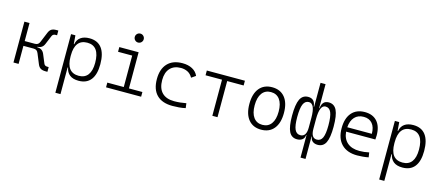

<svg xmlns="http://www.w3.org/2000/svg" viewBox="-60 -1434 5393 2349"><g transform="rotate(15 2636.5 -260.0)"><path d="M85 0V-517.6H149.9V-289.1H278.8Q303.2 -289.1 317.1 -299.6Q331.1 -310.1 339.8 -332L391.6 -458Q405.8 -492.7 428.2 -506.3Q450.7 -520 490.7 -520H514.2V-460H494.6Q462.9 -460 451.2 -433.6L404.3 -320.8Q380.4 -262.7 318.4 -262.2V-255.4H318.8Q382.8 -255.4 407.7 -196.8L454.6 -84Q465.3 -57.6 498 -57.6H515.6V2.4H492.2Q452.1 2.4 429 -11.2Q405.8 -24.9 391.6 -59.6L339.8 -185.5Q331.1 -207.5 317.1 -218Q303.2 -228.5 278.8 -228.5H149.9V0Z M675.8 224.6V-517.6H731L739.7 -408.7H745.1Q755.4 -466.8 797.4 -497.1Q839.4 -527.3 908.7 -527.3Q1011.7 -527.3 1064.5 -458Q1117.2 -388.7 1117.2 -253.9Q1117.2 -124 1064.9 -57.1Q1012.7 9.8 910.6 9.8Q838.4 9.8 797.6 -22.9Q756.8 -55.7 747.1 -112.8H740.7V224.6ZM740.7 -251Q740.7 -49.3 896.5 -49.3Q973.1 -49.3 1012.5 -101.3Q1051.8 -153.3 1051.8 -253.9Q1051.8 -468.3 897 -468.3Q740.7 -468.3 740.7 -266.1Z M1257.8 0V-59.6H1466.3V-458H1287.1V-517.6H1531.7V-59.6H1702.1V0ZM1494.1 -630.4Q1470.7 -630.4 1454.1 -647Q1437.5 -663.6 1437.5 -687Q1437.5 -710.4 1454.1 -727.1Q1470.7 -743.7 1494.1 -743.7Q1517.6 -743.7 1534.2 -727.1Q1550.8 -710.4 1550.8 -687Q1550.8 -663.6 1534.2 -647Q1517.6 -630.4 1494.1 -630.4Z M2100.6 9.8Q1969.7 9.8 1900.9 -58.8Q1832 -127.4 1832 -259.8Q1832 -386.7 1898.2 -457Q1964.4 -527.3 2086.9 -527.3Q2159.7 -527.3 2211.7 -499.3Q2263.7 -471.2 2285.6 -419.9L2231.9 -382.8Q2207 -427.7 2168.2 -447Q2129.4 -466.3 2083 -466.3Q1995.6 -466.3 1946.8 -413.8Q1897.9 -361.3 1897.9 -264.6Q1897.9 -159.7 1951.2 -105.5Q2004.4 -51.3 2106 -51.3Q2144.5 -51.3 2182.6 -55.4Q2220.7 -59.6 2257.3 -66.4L2265.1 -6.3Q2225.1 2.9 2183.1 6.3Q2141.1 9.8 2100.6 9.8Z M2604 0V-457.5H2395.5V-517.6H2877.9V-457.5H2669.4V0Z M3222.7 9.8Q3119.1 9.8 3061.5 -60.5Q3003.9 -130.9 3003.9 -258.8Q3003.9 -387.2 3061.5 -457.3Q3119.1 -527.3 3222.7 -527.3Q3326.2 -527.3 3383.8 -457.3Q3441.4 -387.2 3441.4 -258.8Q3441.4 -130.9 3383.8 -60.5Q3326.2 9.8 3222.7 9.8ZM3222.7 -51.3Q3295.4 -51.3 3335 -105.5Q3374.5 -159.7 3374.5 -258.8Q3374.5 -357.9 3335 -412.1Q3295.4 -466.3 3222.7 -466.3Q3150.4 -466.3 3110.6 -412.1Q3070.8 -357.9 3070.8 -258.8Q3070.8 -159.7 3110.6 -105.5Q3150.4 -51.3 3222.7 -51.3Z M3939.5 9.8Q3900.4 9.8 3875.2 -10Q3850.1 -29.8 3846.7 -68.8H3841.8V214.8H3778.3V-68.8H3773.4Q3770 -29.8 3744.1 -10Q3718.3 9.8 3677.7 9.8Q3608.4 9.8 3576.9 -52.7Q3545.4 -115.2 3545.4 -253.9Q3545.4 -397.9 3576.9 -462.6Q3608.4 -527.3 3678.7 -527.3Q3764.6 -527.3 3773.4 -428.7H3778.3V-732.4H3841.8V-428.7H3846.7Q3855.5 -527.3 3938.5 -527.3Q4008.8 -527.3 4040.3 -462.6Q4071.8 -397.9 4071.8 -253.9Q4071.8 -115.2 4040.5 -52.7Q4009.3 9.8 3939.5 9.8ZM3780.8 -291Q3780.8 -468.3 3703.1 -468.3Q3654.8 -468.3 3632.8 -417.5Q3610.8 -366.7 3610.8 -253.9Q3610.8 -146.5 3633.1 -97.9Q3655.3 -49.3 3704.1 -49.3Q3780.8 -49.3 3780.8 -166ZM3839.4 -166Q3839.4 -49.3 3913.1 -49.3Q3962.4 -49.3 3984.4 -97.9Q4006.3 -146.5 4006.3 -253.9Q4006.3 -366.7 3984.4 -417.5Q3962.4 -468.3 3914.1 -468.3Q3839.4 -468.3 3839.4 -291Z M4439.9 9.8Q4311.5 9.8 4241.2 -61.5Q4170.9 -132.8 4170.9 -263.7Q4170.9 -389.2 4230.2 -458.3Q4289.6 -527.3 4397 -527.3Q4497.6 -527.3 4553 -464.8Q4608.4 -402.3 4608.4 -287.1Q4608.4 -256.8 4605.5 -236.3H4234.9Q4242.7 -147 4298.8 -98.6Q4355 -50.3 4451.7 -50.3Q4512.2 -50.3 4573.7 -64L4583 -3.9Q4548.8 2.9 4511.7 6.3Q4474.6 9.8 4439.9 9.8ZM4234.9 -292H4545.9Q4545.9 -376 4507.1 -421.6Q4468.3 -467.3 4397.9 -467.3Q4325.7 -467.3 4283.2 -421.4Q4240.7 -375.5 4234.9 -292Z M4777.3 224.6V-517.6H4832.5L4841.3 -408.7H4846.7Q4856.9 -466.8 4898.9 -497.1Q4940.9 -527.3 5010.3 -527.3Q5113.3 -527.3 5166 -458Q5218.8 -388.7 5218.8 -253.9Q5218.8 -124 5166.5 -57.1Q5114.3 9.8 5012.2 9.8Q4939.9 9.8 4899.2 -22.9Q4858.4 -55.7 4848.6 -112.8H4842.3V224.6ZM4842.3 -251Q4842.3 -49.3 4998 -49.3Q5074.7 -49.3 5114 -101.3Q5153.3 -153.3 5153.3 -253.9Q5153.3 -468.3 4998.5 -468.3Q4842.3 -468.3 4842.3 -266.1Z"/></g></svg>

Font: Cascadia Code NF Light
Style: Regular
Weight: 300
Monospace: yes
Designer: Aaron Bell
Foundry: Saja Typeworks
Version: Version 2404.023; ttfautohint (v1.8.4)